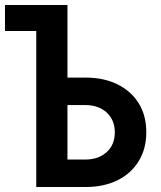

<svg xmlns="http://www.w3.org/2000/svg" viewBox="-25 -750 645 770"><path d="M120.4 0V-625.8H-5V-730H245.5V-438.8H318.3Q391.9 -438.8 446.7 -411.5Q501.4 -384.2 531.6 -335.3Q561.7 -286.4 561.7 -219.7Q561.7 -153.9 531.6 -104.3Q501.4 -54.6 446.7 -27.3Q391.9 0 318.3 0ZM245.5 -110.1H316.2Q370 -110.1 402.7 -139.9Q435.4 -169.6 435.4 -219.1Q435.4 -269.1 402.7 -298.9Q370 -328.7 316.2 -328.7H245.5Z"/></svg>

Font: Pitagon Sans Mono
Style: Regular
Weight: 400
Monospace: yes
Designer: Travis Tran
Foundry: Pitagon
Version: Version 1.001;gftools[0.9.26]